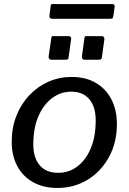

<svg xmlns="http://www.w3.org/2000/svg" viewBox="-20 -921 639 951"><path d="M264 10Q195 10 144 -18.5Q93 -47 65.5 -98.5Q38 -150 38 -218Q38 -289 61.5 -348Q85 -407 126 -450Q167 -493 220.5 -516.5Q274 -540 335 -540Q404 -540 454.5 -510.5Q505 -481 532 -428.5Q559 -376 559 -307Q559 -215 520 -143.5Q481 -72 414.5 -31Q348 10 264 10ZM268 -65Q321 -65 363 -96.5Q405 -128 429.5 -186Q454 -244 454 -325Q454 -392 422.5 -429.5Q391 -467 333 -467Q281 -467 238 -435Q195 -403 170 -344.5Q145 -286 145 -205Q145 -139 177 -102Q209 -65 268 -65ZM332 -726 320 -639Q319 -630 316 -627.5Q313 -625 302 -625H236Q227 -625 223.5 -630Q220 -635 221 -643L234 -731Q235 -739 237 -740.5Q239 -742 245 -742H321Q327 -742 330.5 -737Q334 -732 332 -726ZM497 -726 485 -639Q484 -630 480.5 -627.5Q477 -625 466 -625H401Q391 -625 388 -630Q385 -635 386 -643L398 -731Q399 -739 401 -740.5Q403 -742 409 -742H485Q491 -742 494.5 -737Q498 -732 497 -726ZM548 -887 541 -840Q540 -832 537 -830Q534 -828 524 -828H238Q230 -828 227 -833Q224 -838 225 -845L231 -892Q232 -898 233.5 -899.5Q235 -901 240 -901H538Q543 -901 546 -896.5Q549 -892 548 -887Z"/></svg>

Font: Libre Franklin Medium
Style: Italic
Weight: 500
Italic angle: -8°
Designer: Pablo Impallari, Rodrigo Fuenzalida, Nhung Nguyen
Foundry: Impallari Type
Version: Version 3.000